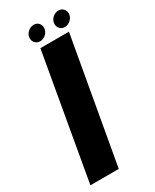

<svg xmlns="http://www.w3.org/2000/svg" viewBox="-219 -730 631 780"><g transform="rotate(-30 96.5 -340.0)"><path d="M-40 0 62.5 -584H196.5L93 0ZM76 -608.5Q62.5 -608.5 53.8 -617.5Q45 -626.5 45 -640Q45 -656 57.8 -668Q70.5 -680 86.5 -680Q100 -680 108.5 -671Q117 -662 117 -649Q117 -632.5 104.2 -620.5Q91.5 -608.5 76 -608.5ZM192 -608.5Q178.5 -608.5 169.8 -617.5Q161 -626.5 161 -640Q161 -656 173.5 -668Q186 -680 202.5 -680Q215.5 -680 224.2 -671Q233 -662 233 -649Q233 -632.5 220.2 -620.5Q207.5 -608.5 192 -608.5Z"/></g></svg>

Font: Anybody UltraCondensed Regular
Style: Bold Italic
Weight: 700
Width: 1
Italic angle: -10°
Designer: Tyler Finck
Foundry: Etcetera Type Company
Version: Version 1.010; ttfautohint (v1.8.3) -l 8 -r 50 -G 200 -x 14 